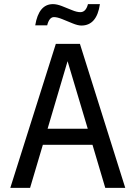

<svg xmlns="http://www.w3.org/2000/svg" viewBox="-20 -912 658 932"><path d="M491 0 429 -209H188L126 0H30L251 -699H368L588 0ZM211 -287H406L308 -615ZM407 -892H465Q450 -788 375 -788Q358 -788 332.5 -798.5Q307 -809 282.5 -819Q258 -829 242 -829Q219 -829 209 -789H151Q168 -892 237 -892Q256 -892 280.5 -882.5Q305 -873 329 -863Q353 -853 370 -853Q397 -853 407 -892Z"/></svg>

Font: Fragment Mono
Style: Regular
Weight: 400
Monospace: yes
Designer: Wei Huang based on Nimbus Sans by URW Studio, based on Helvetica by Max Miedinger.
Foundry: Wei Huang
Version: Version 1.021; ttfautohint (v1.8.4.7-5d5b)